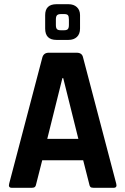

<svg xmlns="http://www.w3.org/2000/svg" viewBox="-20 -894 596 914"><path d="M306 -704H249Q195 -704 195 -758V-822Q195 -874 249 -874H306Q331 -874 346 -860Q361 -846 361 -822V-758Q361 -732 346 -718Q331 -704 306 -704ZM269 -750H285Q298 -750 303 -755.5Q308 -761 308 -775V-801Q308 -816 303.5 -821.5Q299 -827 286 -827H270Q257 -827 251.5 -821.5Q246 -816 246 -801V-775Q246 -761 251 -755.5Q256 -750 269 -750ZM132 0H36Q18 0 24 -21L182 -622Q189 -643 212 -643H345Q370 -643 375 -622L533 -21Q539 0 521 0H425Q414 0 410 -4.5Q406 -9 404 -21L376 -131H181L153 -21Q151 -9 146.5 -4.5Q142 0 132 0ZM277 -522 205 -233H353L281 -522Z"/></svg>

Font: Rajdhani
Style: Bold
Weight: 700
Designer: Satya Rajpurohit, Jyotish Sonowal
Foundry: Indian Type Foundry
Version: Version 1.201 February 1, 2022